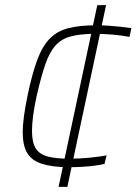

<svg xmlns="http://www.w3.org/2000/svg" viewBox="-20 -716 534 744"><path d="M242 -68Q180 -69 141.5 -81.5Q103 -94 85.5 -123Q68 -152 68 -204Q68 -231 73 -267Q78 -303 86 -342Q104 -429 124 -483Q144 -537 173 -566.5Q202 -596 245.5 -607Q289 -618 353 -618Q377 -618 400 -616.5Q423 -615 445.5 -612.5Q468 -610 489 -607L482 -573Q451 -579 415.5 -582Q380 -585 341 -585Q286 -584 251 -574Q216 -564 193.5 -538Q171 -512 155 -465Q139 -418 122 -344Q113 -303 108.5 -268.5Q104 -234 104 -209Q104 -164 118.5 -141Q133 -118 165 -109.5Q197 -101 249 -101Q288 -101 328 -105Q368 -109 393 -114L385 -81Q370 -77 347 -74Q324 -71 297 -69.5Q270 -68 242 -68ZM207 8 357 -696H391L241 8Z"/></svg>

Font: Saira SemiExpanded Thin
Style: Italic
Weight: 250
Width: 6
Italic angle: -12°
Designer: Hector Gatti with collaboration of the Omnibus-Type team
Foundry: Omnibus-Type
Version: Version 1.101